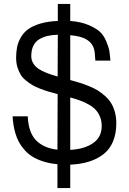

<svg xmlns="http://www.w3.org/2000/svg" viewBox="-20 -836 664 989"><path d="M44.9 -236.8H123Q126.5 -153.3 166 -113Q205.6 -72.8 275.9 -64.9L276.9 -351.1Q249 -358.4 230.5 -364Q211.9 -369.6 187.5 -378.9Q163.1 -388.2 147 -397.7Q130.9 -407.2 113.5 -421.4Q96.2 -435.5 86.2 -451.9Q76.2 -468.3 69.6 -490.2Q63 -512.2 63 -538.1Q63 -568.8 68.1 -593.8Q73.2 -618.7 87.4 -643.6Q101.6 -668.5 125 -685.5Q148.4 -702.6 187.3 -714.4Q226.1 -726.1 277.8 -728V-815.9H341.8V-728Q396 -724.1 435.5 -707.3Q475.1 -690.4 494.9 -672.1Q514.6 -653.8 527.3 -623.3Q540 -592.8 542.7 -576.9Q545.4 -561 547.9 -533.7Q548.3 -531.2 548.3 -530Q548.3 -528.8 548.6 -527.1Q548.8 -525.4 548.8 -523.9H471.2Q468.8 -568.4 464.4 -583.5Q450.7 -630.4 391.6 -646.5Q369.6 -652.3 341.8 -654.8V-423.8Q370.1 -416 391.4 -409.4Q412.6 -402.8 439 -392.1Q465.3 -381.3 483.9 -369.9Q502.4 -358.4 521.5 -341.3Q540.5 -324.2 552.5 -304.7Q564.5 -285.2 571.8 -258.5Q579.1 -231.9 579.1 -201.2Q579.1 -146.5 561.5 -105.7Q543.9 -64.9 511.2 -40.3Q478.5 -15.6 436.5 -2.9Q394.5 9.8 341.8 12.2V132.8H275.9V9.8Q235.8 6.3 202.6 -4.4Q169.4 -15.1 146.2 -29.8Q123 -44.4 105.5 -64.7Q87.9 -85 77.1 -105Q66.4 -125 59.3 -149.4Q52.2 -173.8 49.3 -193.8Q46.4 -213.9 44.9 -236.8ZM141.1 -546.9Q141.1 -529.8 148.2 -515.4Q155.3 -501 166.5 -490.7Q177.7 -480.5 196.5 -471.2Q215.3 -461.9 233.2 -455.6Q251 -449.2 276.9 -441.9L277.8 -657.2Q247.1 -656.2 223.9 -650.6Q200.7 -645 181.2 -633.1Q161.6 -621.1 151.4 -599.4Q141.1 -577.6 141.1 -546.9ZM341.8 -64Q414.6 -67.9 459.2 -98.6Q503.9 -129.4 503.9 -187Q503.9 -213.4 495.1 -234.6Q486.3 -255.9 472.4 -270.8Q458.5 -285.6 436.5 -297.9Q414.6 -310.1 392.8 -318.1Q371.1 -326.2 341.8 -334Z"/></svg>

Font: Standard
Style: Regular
Weight: 400
Designer: Bryce Wilner
Version: Version 2.000;PS 2.0;hotconv 16.6.51;makeotf.lib2.5.65220 DE